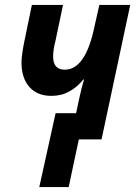

<svg xmlns="http://www.w3.org/2000/svg" viewBox="-20 -564 555 777"><path d="M258 193 299 0H391L507 -544H382L362 -455Q326 -282 242 -282Q195 -282 195 -335Q195 -350 197.5 -366Q200 -382 205 -401L235 -544H109L79 -399Q74 -375 70.5 -351.5Q67 -328 67 -311Q67 -248 99 -212Q131 -176 188 -176Q228 -176 260 -193.5Q292 -211 317 -242H320Q310 -209 301 -167L288 -106H205L139 193Z"/></svg>

Font: Noto Sans UI SemiCondensed
Style: Bold Italic
Weight: 700
Width: 4
Designer: Monotype Design Team
Foundry: Monotype Imaging Inc.
Version: 1.001